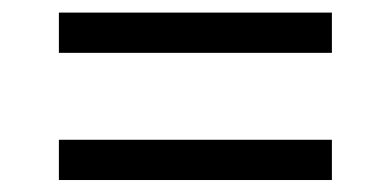

<svg xmlns="http://www.w3.org/2000/svg" viewBox="-20 -506 633 311"><path d="M75.4 -485.6H517.6V-420.4H75.4ZM75.4 -279.6H517.6V-214.4H75.4Z"/></svg>

Font: Pathway Extreme 8pt Thin
Style: Regular
Weight: 100
Designer: Eduardo Rodriguez Tunni
Foundry: Eduardo Rodriguez Tunni
Version: Version 1.000